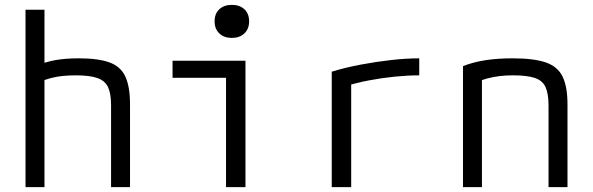

<svg xmlns="http://www.w3.org/2000/svg" viewBox="-20 -770 2440 790"><path d="M437 -336Q437 -385 424.5 -411.5Q412 -438 380.5 -449Q349 -460 292 -460Q263 -460 238 -457.5Q213 -455 188.5 -448.5Q164 -442 133 -430L125 -497Q165 -515 207 -522.5Q249 -530 304 -530Q385 -530 431 -513Q477 -496 496 -454.5Q515 -413 515 -340V0H437ZM85 0V-730H163V0Z M910 0V-450H690V-520H990V0ZM934 -614Q902 -614 882.5 -632.5Q863 -651 863 -682Q863 -714 882.5 -732Q902 -750 934 -750Q966 -750 985.5 -732Q1005 -714 1005 -682Q1005 -651 985.5 -632.5Q966 -614 934 -614Z M1345 -475Q1400 -492 1463.5 -504Q1527 -516 1589.5 -523Q1652 -530 1705 -530V-460Q1657 -460 1603 -454.5Q1549 -449 1497 -439Q1445 -429 1401 -415L1425 -453V0H1345Z M1885 -498Q1929 -515 1978.5 -522.5Q2028 -530 2090 -530Q2177 -530 2226 -513Q2275 -496 2295 -454.5Q2315 -413 2315 -340V0H2237V-336Q2237 -385 2224.5 -412Q2212 -439 2180 -449.5Q2148 -460 2090 -460Q2061 -460 2036 -457Q2011 -454 1986 -447.5Q1961 -441 1929 -428L1963 -478V0H1885Z"/></svg>

Font: M PLUS Code Latin Expanded
Style: Regular
Weight: 400
Width: 7
Designer: Coji Morishita
Foundry: UNDERFOREST DESIGN
Version: Version 1.002; ttfautohint (v1.8.3)